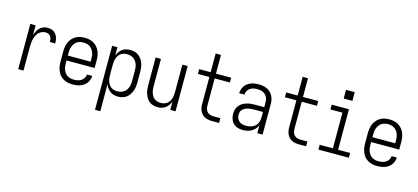

<svg xmlns="http://www.w3.org/2000/svg" viewBox="-71 -1326 4642 2131"><g transform="rotate(15 2250.0 -260.0)"><path d="M126 0V-520H187V-406Q194 -429 205 -451.5Q216 -474 233 -491.5Q250 -509 273.5 -518.5Q297 -528 322 -528Q340 -528 358.5 -524.5Q377 -521 392.5 -511Q408 -501 419.5 -486.5Q431 -472 437.5 -455Q444 -438 446.5 -419.5Q449 -401 449 -382H388Q388 -399 385 -415.5Q382 -432 372.5 -445.5Q363 -459 347.5 -466Q332 -473 316 -473Q294 -473 273 -464.5Q252 -456 236.5 -440.5Q221 -425 211.5 -404.5Q202 -384 196.5 -363Q191 -342 189 -320Q187 -298 187 -276V0Z M751 8Q725 8 698 2.5Q671 -3 647.5 -16Q624 -29 606 -49.5Q588 -70 577.5 -95Q567 -120 562.5 -146.5Q558 -173 558 -200V-320Q558 -347 562.5 -373.5Q567 -400 577.5 -424.5Q588 -449 606 -469.5Q624 -490 647 -503.5Q670 -517 696.5 -522.5Q723 -528 750 -528Q777 -528 803.5 -522.5Q830 -517 853 -503.5Q876 -490 894 -469.5Q912 -449 922.5 -424.5Q933 -400 937.5 -373.5Q942 -347 942 -320V-232H619V-200Q619 -181 621.5 -162Q624 -143 631 -125Q638 -107 650 -91.5Q662 -76 678.5 -66Q695 -56 713.5 -51.5Q732 -47 751 -47Q773 -47 795 -51.5Q817 -56 835.5 -67.5Q854 -79 866 -98.5Q878 -118 879 -140H940Q938 -118 931 -96.5Q924 -75 910.5 -57Q897 -39 878.5 -26Q860 -13 839 -5.5Q818 2 796 5Q774 8 751 8ZM619 -288H881V-320Q881 -339 878.5 -358Q876 -377 869 -394.5Q862 -412 850.5 -427.5Q839 -443 823 -453.5Q807 -464 788 -468.5Q769 -473 750 -473Q731 -473 712 -468.5Q693 -464 677 -453.5Q661 -443 649.5 -427.5Q638 -412 631 -394.5Q624 -377 621.5 -358Q619 -339 619 -320Z M1066 215V-520H1127V-424Q1135 -447 1149 -467Q1163 -487 1182.5 -501.5Q1202 -516 1225.5 -522Q1249 -528 1273 -528Q1299 -528 1323.5 -521.5Q1348 -515 1368.5 -500Q1389 -485 1403.5 -464Q1418 -443 1426.5 -419.5Q1435 -396 1438.5 -370.5Q1442 -345 1442 -320V-200Q1442 -175 1438.5 -149.5Q1435 -124 1426.5 -100.5Q1418 -77 1403.5 -56Q1389 -35 1368.5 -20Q1348 -5 1323.5 1.5Q1299 8 1273 8Q1249 8 1225.5 2Q1202 -4 1182.5 -18.5Q1163 -33 1149 -53Q1135 -73 1127 -96V215ZM1251 -47Q1270 -47 1288.5 -51.5Q1307 -56 1323 -66.5Q1339 -77 1350.5 -92.5Q1362 -108 1369 -125.5Q1376 -143 1378.5 -162Q1381 -181 1381 -200V-320Q1381 -339 1378.5 -358Q1376 -377 1369 -394.5Q1362 -412 1350.5 -427.5Q1339 -443 1323 -453.5Q1307 -464 1288.5 -468.5Q1270 -473 1251 -473Q1232 -473 1214 -468.5Q1196 -464 1180.5 -453Q1165 -442 1154.5 -426.5Q1144 -411 1138 -393.5Q1132 -376 1129.5 -357.5Q1127 -339 1127 -320V-200Q1127 -181 1129.5 -162.5Q1132 -144 1138 -126.5Q1144 -109 1154.5 -93.5Q1165 -78 1180.5 -67Q1196 -56 1214 -51.5Q1232 -47 1251 -47Z M1727 8Q1703 8 1678.5 1Q1654 -6 1634.5 -21Q1615 -36 1601.5 -57.5Q1588 -79 1580 -102.5Q1572 -126 1569 -150.5Q1566 -175 1566 -200V-520H1627V-200Q1627 -181 1629.5 -163Q1632 -145 1638 -127.5Q1644 -110 1654.5 -94Q1665 -78 1680 -67.5Q1695 -57 1713 -52Q1731 -47 1750 -47Q1769 -47 1787 -52Q1805 -57 1820 -67.5Q1835 -78 1845.5 -94Q1856 -110 1862 -127.5Q1868 -145 1870.5 -163Q1873 -181 1873 -200V-520H1934V0H1873V-96Q1865 -73 1851 -53Q1837 -33 1818 -18.5Q1799 -4 1775 2Q1751 8 1727 8Z M2353 0Q2332 0 2311 -3.5Q2290 -7 2271.5 -16Q2253 -25 2238 -40Q2223 -55 2214 -74Q2205 -93 2201.5 -113.5Q2198 -134 2198 -155V-465H2066V-520H2198V-735H2259V-520H2434V-465H2259V-155Q2259 -135 2264 -116Q2269 -97 2282 -82.5Q2295 -68 2314 -61.5Q2333 -55 2353 -55H2434V0Z M2708 8Q2678 8 2648.5 -0.5Q2619 -9 2598 -30.5Q2577 -52 2567.5 -81Q2558 -110 2558 -140Q2558 -165 2565 -189.5Q2572 -214 2587.5 -233.5Q2603 -253 2624.5 -266Q2646 -279 2670 -286.5Q2694 -294 2718.5 -296.5Q2743 -299 2768 -299H2873V-352Q2873 -368 2870 -384.5Q2867 -401 2859.5 -415.5Q2852 -430 2839.5 -441.5Q2827 -453 2812.5 -460Q2798 -467 2781.5 -470Q2765 -473 2748 -473Q2726 -473 2704.5 -468.5Q2683 -464 2664.5 -451.5Q2646 -439 2635.5 -419Q2625 -399 2625 -377H2564Q2564 -399 2571 -420.5Q2578 -442 2590.5 -460.5Q2603 -479 2621.5 -492.5Q2640 -506 2660.5 -514Q2681 -522 2703.5 -525Q2726 -528 2748 -528Q2773 -528 2797 -524Q2821 -520 2843 -510Q2865 -500 2883 -483.5Q2901 -467 2912.5 -445.5Q2924 -424 2929 -400Q2934 -376 2934 -352V0H2873V-91Q2863 -67 2846 -47.5Q2829 -28 2806.5 -15.5Q2784 -3 2758.5 2.5Q2733 8 2708 8ZM2730 -47Q2757 -47 2784.5 -54.5Q2812 -62 2833 -80.5Q2854 -99 2863.5 -125.5Q2873 -152 2873 -180V-244H2768Q2752 -244 2735 -242.5Q2718 -241 2701.5 -237Q2685 -233 2670 -225.5Q2655 -218 2642.5 -206.5Q2630 -195 2624.5 -179Q2619 -163 2619 -146Q2619 -125 2627 -105Q2635 -85 2651 -71Q2667 -57 2688 -52Q2709 -47 2730 -47Z M3353 0Q3332 0 3311 -3.5Q3290 -7 3271.5 -16Q3253 -25 3238 -40Q3223 -55 3214 -74Q3205 -93 3201.5 -113.5Q3198 -134 3198 -155V-465H3066V-520H3198V-735H3259V-520H3434V-465H3259V-155Q3259 -135 3264 -116Q3269 -97 3282 -82.5Q3295 -68 3314 -61.5Q3333 -55 3353 -55H3434V0Z M3575 0V-55H3727V-465H3589V-520H3787V-55H3925V0ZM3800 -620H3700V-720H3800Z M4251 8Q4225 8 4198 2.5Q4171 -3 4147.5 -16Q4124 -29 4106 -49.5Q4088 -70 4077.5 -95Q4067 -120 4062.5 -146.5Q4058 -173 4058 -200V-320Q4058 -347 4062.5 -373.5Q4067 -400 4077.5 -424.5Q4088 -449 4106 -469.5Q4124 -490 4147 -503.5Q4170 -517 4196.5 -522.5Q4223 -528 4250 -528Q4277 -528 4303.5 -522.5Q4330 -517 4353 -503.5Q4376 -490 4394 -469.5Q4412 -449 4422.5 -424.5Q4433 -400 4437.5 -373.5Q4442 -347 4442 -320V-232H4119V-200Q4119 -181 4121.5 -162Q4124 -143 4131 -125Q4138 -107 4150 -91.5Q4162 -76 4178.5 -66Q4195 -56 4213.5 -51.5Q4232 -47 4251 -47Q4273 -47 4295 -51.5Q4317 -56 4335.5 -67.5Q4354 -79 4366 -98.5Q4378 -118 4379 -140H4440Q4438 -118 4431 -96.5Q4424 -75 4410.5 -57Q4397 -39 4378.5 -26Q4360 -13 4339 -5.5Q4318 2 4296 5Q4274 8 4251 8ZM4119 -288H4381V-320Q4381 -339 4378.5 -358Q4376 -377 4369 -394.5Q4362 -412 4350.5 -427.5Q4339 -443 4323 -453.5Q4307 -464 4288 -468.5Q4269 -473 4250 -473Q4231 -473 4212 -468.5Q4193 -464 4177 -453.5Q4161 -443 4149.5 -427.5Q4138 -412 4131 -394.5Q4124 -377 4121.5 -358Q4119 -339 4119 -320Z"/></g></svg>

Font: Iosevka SS04 Light
Style: Regular
Weight: 300
Monospace: yes
Designer: Belleve Invis
Foundry: Belleve Invis
Version: Version 19.0.0; ttfautohint (v1.8.4)